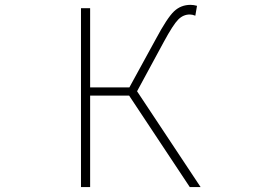

<svg xmlns="http://www.w3.org/2000/svg" viewBox="-20 -759 1040 779"><path d="M536.1 -388.7 793.9 0H750L503.9 -371.1H345.7V0H308.6V-725.6H345.7V-404.3H504.9L612.3 -600.6Q658.2 -686.5 686 -712.9Q713.9 -739.3 752.9 -739.3Q765.6 -739.3 779.3 -735.4L772.5 -695.3Q760.7 -700.2 750 -700.2Q723.6 -700.2 703.1 -679.7Q682.6 -659.2 644.5 -588.9Z"/></svg>

Font: GenEi Gothic M ExtraLight
Style: Regular
Weight: 200
Designer: o_tamon (Modified); [Source Han Sans]
Ryoko NISHIZUKA  (kana & ideographs); Paul D. Hunt (Latin, Greek & Cyrillic); Wenl
Version: Version 1.1a;Original Version 1.004